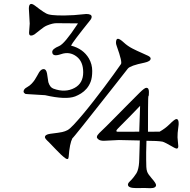

<svg xmlns="http://www.w3.org/2000/svg" viewBox="-20 -941 979 987"><path d="M576.2 -720.2Q576.2 -741.7 585.9 -741.7Q595.7 -741.7 616 -722.9Q636.2 -704.1 661.1 -691.4Q686 -678.7 706.8 -669.9Q727.5 -661.1 741 -654.3Q754.4 -647.5 754.4 -640.1Q754.4 -625.5 722.2 -618.7Q649.9 -604 637.2 -588.4L575.2 -509.3Q352.5 -226.1 352.5 -230.5V-231Q337.9 -203.6 333 -134.8Q332 -116.2 315.4 -127.9Q294.9 -143.1 265.9 -174.1Q236.8 -205.1 231.4 -210Q210.9 -228.5 210.9 -235.4Q210.9 -249.5 238 -253.2Q265.1 -256.8 278.3 -258.5Q291.5 -260.3 299.8 -262.2Q314.9 -265.6 326.9 -272Q338.9 -278.3 359.1 -300Q379.4 -321.8 405.3 -352.5Q431.2 -383.3 460 -420.2Q488.8 -457 515.6 -492.7Q567.9 -562.5 601.6 -611.3Q609.9 -621.1 580.6 -702.6Q576.2 -714.8 576.2 -720.2ZM591.3 -221.2 514.2 -217.3Q495.1 -217.3 486.6 -223.9Q478 -230.5 478 -235.8Q478 -241.2 481.4 -246.3Q484.9 -251.5 490.2 -256.8Q523.4 -288.1 573.2 -338.9Q623 -389.6 643.6 -410.2Q676.8 -443.4 697.3 -463.9Q723.1 -489.7 732.4 -489.7Q745.6 -489.7 745.6 -468.3Q745.6 -446.8 743.4 -447.8Q741.2 -448.7 741 -382.3Q740.7 -315.9 740.7 -263.7L800.8 -264.2Q829.1 -280.3 850.6 -301.3Q878.4 -329.1 886.7 -329.1Q904.3 -329.1 895.5 -277.3Q892.6 -259.8 892.6 -234.9L896.5 -189.9Q896.5 -169.9 876 -181.6Q826.7 -210.4 814.9 -212.9Q789.1 -217.3 732.9 -217.3Q731.4 -173.3 731.4 -157.7Q731.4 -142.1 731.4 -120.4Q731.4 -98.6 732.2 -83.3Q732.9 -67.9 736.8 -57.6Q741.7 -44.9 759.3 -24.9Q782.2 1 782.2 10.3Q782.2 26.4 752.4 26.4L723.6 25.4L680.2 25.9Q637.7 25.9 637.7 8.3Q637.7 0.5 647.2 -8.3Q656.7 -17.1 666.5 -29.5Q676.3 -42 680.7 -49.3Q685.1 -56.6 687.5 -64Q695.3 -86.9 695.8 -122.1L698.7 -218.8Q608.4 -221.2 591.3 -221.2ZM587.9 -282.2Q569.3 -263.7 586.4 -263.7H643.6Q667 -263.7 695.8 -264.2L700.2 -397Q655.3 -349.6 587.9 -282.2ZM423.3 -869.1Q451.2 -869.1 451.2 -854.5Q451.2 -845.7 441.9 -835Q353 -724.1 345.2 -706.5Q407.7 -690.4 437 -640.6Q454.1 -610.8 454.1 -576.4Q454.1 -542 446 -521Q438 -500 425 -485.1Q412.1 -470.2 396.7 -460.7Q381.3 -451.2 366.2 -445.3Q317.9 -427.2 211.9 -451.7L124 -457Q112.8 -457.5 111.3 -458Q94.7 -466.3 105.5 -482.4Q108.9 -487.3 120.8 -493.9Q132.8 -500.5 142.3 -510.5Q151.9 -520.5 158.7 -530.8Q165.5 -541 170.7 -551Q175.8 -561 180.7 -568.8Q191.4 -585.9 204.6 -585.9Q217.3 -585.9 221.7 -563.5L228.5 -518.6Q236.8 -491.7 254.4 -485.4Q315.4 -462.9 363.8 -489.3Q407.7 -513.2 407.7 -569.3Q407.7 -625 373 -650.9Q337.4 -677.7 293.9 -662.6Q248.5 -647 248.5 -674.3Q248.5 -689.5 283.7 -704.1Q311.5 -715.3 377 -814.9L380.9 -820.8Q355.5 -820.8 333 -821.3L270 -821.8Q250.5 -821.8 221.7 -810.1Q207 -804.2 186.8 -787.4Q166.5 -770.5 157.5 -764.4Q148.4 -758.3 138.9 -758.3Q129.4 -758.3 129.4 -772.5L132.8 -819.8L128.4 -896.5Q128.4 -936.5 161.6 -910.6Q212.4 -871.1 227.5 -867.7Q261.2 -857.9 360.4 -863.3Z"/></svg>

Font: Snowburst One
Style: Regular
Weight: 400
Designer: Annet Stirling
Foundry: Annet Stirling
Version: Version 1.001